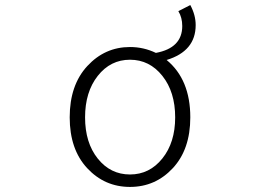

<svg xmlns="http://www.w3.org/2000/svg" viewBox="-20 -735 1040 768"><path d="M680.7 -265.6Q680.7 -367.2 629.4 -431.6Q578.1 -496.1 500 -496.1Q421.9 -496.1 371.1 -431.6Q320.3 -367.2 320.3 -265.6Q320.3 -164.1 371.1 -100.6Q421.9 -37.1 500 -37.1Q578.1 -37.1 629.4 -101.1Q680.7 -165 680.7 -265.6ZM693.4 -690.4 741.2 -714.8Q762.7 -674.8 762.7 -634.8Q762.7 -530.3 646.5 -495.1Q741.2 -417 741.2 -265.6Q741.2 -137.7 671.4 -62.5Q601.6 12.7 500 12.7Q398.4 12.7 328.6 -62.5Q258.8 -137.7 258.8 -265.6Q258.8 -394.5 329.1 -470.7Q399.4 -546.9 500 -546.9Q554.7 -546.9 603.5 -523.4Q709 -543 709 -630.9Q709 -665 693.4 -690.4Z"/></svg>

Font: GenEi Gothic M Light
Style: Regular
Weight: 300
Designer: o_tamon (Modified); [Source Han Sans]
Ryoko NISHIZUKA  (kana & ideographs); Paul D. Hunt (Latin, Greek & Cyrillic); Wenl
Version: Version 1.1a;Original Version 1.004